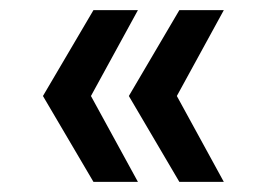

<svg xmlns="http://www.w3.org/2000/svg" viewBox="-20 -458 528 380"><path d="M253 -438 160 -268 253 -98H165L65 -268L165 -438ZM423 -438 330 -268 423 -98H335L235 -268L335 -438Z"/></svg>

Font: Ropa Sans
Style: Regular
Weight: 400
Designer: Botio Nikoltchev
Foundry: Botio Nikoltchev
Version: Version 1.100